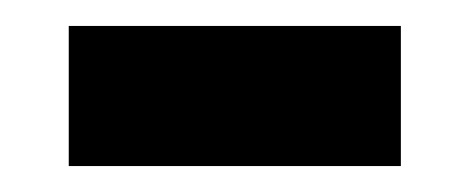

<svg xmlns="http://www.w3.org/2000/svg" viewBox="-20 -342 362 148"><path d="M33 -214H289V-322H33Z"/></svg>

Font: Noto Kufi Arabic SemiBold
Style: Regular
Weight: 600
Designer: Monotype Design Team, David Williams, Khaled Hosny
Foundry: Google LLC
Version: Version 2.109